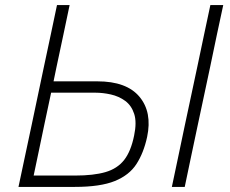

<svg xmlns="http://www.w3.org/2000/svg" viewBox="-20 -733 901 753"><path d="M273.5 0H52.5Q65 -59.5 77 -115.5Q89 -171.5 103 -237.5L152.5 -472.5Q167 -540 179 -596.8Q191 -653.5 203.5 -713H253Q240.5 -653 228.5 -596.5Q216.5 -540 202 -472L190 -414H362Q476.5 -414 527 -353.5Q577.5 -293 557 -196Q543.5 -133.5 515.2 -89.8Q487 -46 430.2 -23Q373.5 0 273.5 0ZM112 -44.5H274.5Q347 -44.5 393.5 -58Q440 -71.5 466.8 -105.5Q493.5 -139.5 506 -201.5Q517 -253.5 506.2 -286.5Q495.5 -319.5 470.8 -337.5Q446 -355.5 414.8 -362.5Q383.5 -369.5 354 -369.5H180.5L154 -245Q142.5 -189 132.5 -142Q122.5 -95 112 -44.5ZM654 0Q666.5 -60.5 678.5 -116Q690.5 -171.5 704 -237.5L754 -472Q768.5 -540 780.2 -596.5Q792 -653 805 -713H855.5Q842.5 -653 830.5 -596.5Q818.5 -540 804.5 -472L754.5 -237.5Q740.5 -171.5 728.8 -116Q717 -60.5 704.5 0Z"/></svg>

Font: Commissioner ExtraLight
Style: Italic
Weight: 200
Italic angle: -12°
Designer: Kostas Bartsokas
Foundry: Kostas Bartsokas
Version: Version 1.000; ttfautohint (v1.8.3)